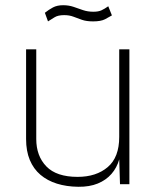

<svg xmlns="http://www.w3.org/2000/svg" viewBox="-20 -706 606 736"><path d="M280 10Q235 9.5 198.2 -2Q161.5 -13.5 135 -36Q108.5 -58.5 94.2 -92.8Q80 -127 80 -173V-517H119V-173Q119 -108 157.8 -68Q196.5 -28 277.5 -28Q349 -28 393 -65.5Q437 -103 437 -181V-517H476V0H440L437 -95Q428 -63 407.2 -39.2Q386.5 -15.5 354.8 -2.5Q323 10.5 280 10ZM409 -647Q398.5 -640.5 382.5 -632.2Q366.5 -624 337 -624Q311.5 -624 294.2 -630Q277 -636 261.5 -642Q246 -648 226 -648Q202 -648 188.8 -639.5Q175.5 -631 164 -624L152 -657Q167 -669 183 -677.5Q199 -686 222 -686Q243.5 -686 261.8 -679.8Q280 -673.5 298.2 -667.2Q316.5 -661 338 -661Q357 -661 369 -666.5Q381 -672 395 -682Z"/></svg>

Font: Public Sans Thin
Style: Regular
Weight: 100
Designer: The Public Sans project authors (U.S. Web Design System). Libre Franklin designed by Pablo Impallari and Rodrigo Fuenzal
Version: Version 1.008